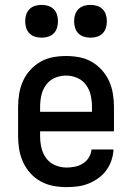

<svg xmlns="http://www.w3.org/2000/svg" viewBox="-20 -757 540 785"><path d="M252 8Q225 8 198 3Q171 -2 147 -15Q123 -28 104.5 -48.5Q86 -69 74.5 -94Q63 -119 58.5 -146Q54 -173 54 -200V-320Q54 -347 58.5 -374Q63 -401 74 -425.5Q85 -450 103.5 -470.5Q122 -491 145.5 -504.5Q169 -518 196 -523Q223 -528 250 -528Q277 -528 304 -523Q331 -518 354.5 -504.5Q378 -491 396.5 -470.5Q415 -450 426 -425.5Q437 -401 441.5 -374Q446 -347 446 -320V-220H144V-200Q144 -176 149.5 -152.5Q155 -129 169 -110Q183 -91 205.5 -81.5Q228 -72 252 -72Q269 -72 286.5 -75.5Q304 -79 319 -88.5Q334 -98 343.5 -113.5Q353 -129 354 -146H444Q443 -123 435.5 -101Q428 -79 414.5 -60.5Q401 -42 382 -28.5Q363 -15 342 -6.5Q321 2 298 5Q275 8 252 8ZM356 -300V-320Q356 -344 351 -367Q346 -390 332 -409.5Q318 -429 296 -438.5Q274 -448 250 -448Q226 -448 204 -438.5Q182 -429 168 -409.5Q154 -390 149 -367Q144 -344 144 -320V-300ZM350 -603Q336 -603 323 -607Q310 -611 300.5 -620.5Q291 -630 287 -643Q283 -656 283 -670Q283 -684 287 -697Q291 -710 300.5 -719.5Q310 -729 323 -733Q336 -737 350 -737Q364 -737 377 -733Q390 -729 399.5 -719.5Q409 -710 413 -697Q417 -684 417 -670Q417 -656 413 -643Q409 -630 399.5 -620.5Q390 -611 377 -607Q364 -603 350 -603ZM150 -603Q136 -603 123 -607Q110 -611 100.5 -620.5Q91 -630 87 -643Q83 -656 83 -670Q83 -684 87 -697Q91 -710 100.5 -719.5Q110 -729 123 -733Q136 -737 150 -737Q164 -737 177 -733Q190 -729 199.5 -719.5Q209 -710 213 -697Q217 -684 217 -670Q217 -656 213 -643Q209 -630 199.5 -620.5Q190 -611 177 -607Q164 -603 150 -603Z"/></svg>

Font: Iosevka Term Medium
Style: Regular
Weight: 500
Monospace: yes
Designer: Belleve Invis
Foundry: Belleve Invis
Version: Version 26.3.1